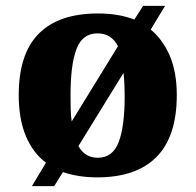

<svg xmlns="http://www.w3.org/2000/svg" viewBox="-20 -596 668 656"><path d="M137 -40Q92 -74 68 -132Q44 -190 44 -271Q44 -412 112.5 -481Q181 -550 315 -550Q386 -550 439 -529L469 -576H544L495 -495Q537 -460 560.5 -404.5Q584 -349 584 -271Q584 -130 515 -60Q446 10 312 10Q248 10 195 -8L165 40H89ZM383 -438Q361 -482 313 -482Q262 -482 241.5 -429Q221 -376 221 -271Q221 -246 221.5 -223Q222 -200 225 -181ZM314 -57Q365 -57 385.5 -110.5Q406 -164 406 -269Q406 -289 405 -308.5Q404 -328 402 -347L248 -97Q270 -57 314 -57Z"/></svg>

Font: Noto Serif Tamil ExtraBold
Style: Italic
Weight: 800
Italic angle: -12°
Designer: Indian Type Foundry, Tom Grace, and the Monotype Design Team
Foundry: Monotype Imaging Inc.
Version: Version 2.003; ttfautohint (v1.8.4.7-5d5b)